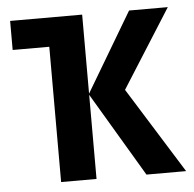

<svg xmlns="http://www.w3.org/2000/svg" viewBox="-44 -588 637 632"><g transform="rotate(-5 274.0 -271.5)"><path d="M533 -543 369 -284 546 0H415L250 -278V0H133V-447H12V-543H250V-282L405 -543Z"/></g></svg>

Font: Avrile Sans Condensed SemiBold
Style: Regular
Weight: 600
Width: 3
Designer: Monotype Design Team
Foundry: Monotype Imaging Inc.
Version: Version 2.001;September 10, 2019;FontCreator 11.5.0.2425 64-